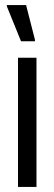

<svg xmlns="http://www.w3.org/2000/svg" viewBox="-20 -738 215 758"><path d="M51 0V-510H124V0ZM63 -575 7 -713V-718H83L118 -581V-575Z"/></svg>

Font: Saira ExtraCondensed Medium
Style: Regular
Weight: 500
Width: 2
Designer: Hector Gatti with collaboration of the Omnibus-Type team
Foundry: Omnibus-Type
Version: Version 1.101